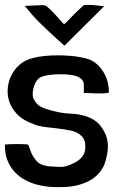

<svg xmlns="http://www.w3.org/2000/svg" viewBox="-44 -745 514 781"><path d="M186 -588Q140 -630 113 -657Q86 -684 57 -721L123 -724Q133 -724 139 -723Q151 -719 194 -671Q213 -648 217 -647Q223 -650 244 -673Q255 -685 276 -705Q297 -725 300 -725Q328 -726 353.5 -722.5Q379 -719 380 -720L218 -559ZM320 -503Q283 -515 240 -518Q210 -520 195 -520Q131 -520 90 -509Q42 -497 14.5 -458.5Q-13 -420 -13 -373Q-13 -330 14.5 -293.5Q42 -257 94 -240Q109 -233 128 -230Q147 -227 178 -224Q221 -219 246 -213.5Q271 -208 287.5 -192Q304 -176 303 -147Q304 -103 253 -80Q236 -72 225.5 -69Q215 -66 199 -66Q193 -66 161 -68Q120 -71 103 -92Q86 -113 79.5 -133.5Q73 -154 71 -156Q68 -159 29 -159Q-6 -159 -24 -157V-152Q-24 -99 4 -60Q32 -21 83 -1.5Q134 18 201 16Q262 17 310 -5Q358 -27 380 -74Q395 -118 395 -149Q395 -174 386.5 -195.5Q378 -217 360 -239Q342 -259 310.5 -270.5Q279 -282 238 -283Q210 -284 171 -294Q132 -304 122 -311Q104 -320 93 -343Q89 -348 89 -362Q89 -380 96 -399Q103 -418 116 -428Q127 -435 149.5 -439Q172 -443 200 -443Q226 -443 239 -441Q297 -434 297 -400.5Q297 -367 297 -366Q302 -367 310 -366.5Q318 -366 326 -366Q338 -365 364 -365Q399 -365 399 -370Q399 -415 377 -451.5Q355 -488 320 -503Z"/></svg>

Font: Londrina Solid Light
Style: Regular
Weight: 300
Designer: Marcelo Magalhaes
Foundry: Marcelo Magalhães
Version: Version 1.002